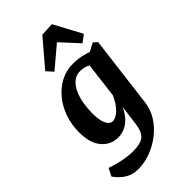

<svg xmlns="http://www.w3.org/2000/svg" viewBox="-268 -720 986 986"><g transform="rotate(-45 224.5 -227.5)"><path d="M113 193Q72 193 41 173.5Q10 154 -12 122L9 80Q45 93 85 101Q125 109 159 109Q213 109 236.5 90Q260 71 267 21L284 -112L285 -141L315 -384L407 -433L428 -415L379 -22Q373 23 348 62Q323 101 285 130.5Q247 160 202 176.5Q157 193 113 193ZM154 5Q102 5 66.5 -36Q31 -77 31 -155Q31 -210 47.5 -259Q64 -308 95 -346Q126 -384 167 -406Q208 -428 258 -428Q290 -428 319.5 -421.5Q349 -415 372 -406L342 -343Q322 -358 302 -366.5Q282 -375 256 -375Q228 -375 207.5 -358Q187 -341 173.5 -312Q160 -283 154 -247.5Q148 -212 148 -176Q148 -127 160.5 -100.5Q173 -74 195 -74Q217 -74 242.5 -98.5Q268 -123 289 -169L303 -162Q287 -80 247.5 -37.5Q208 5 154 5ZM130 -501 252 -644 325 -648 406 -497 367 -467 278 -564 162 -466Z"/></g></svg>

Font: Yrsa SemiBold
Style: Italic
Weight: 600
Italic angle: -7.10001°
Version: Version 2.004